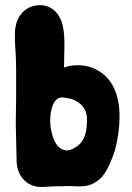

<svg xmlns="http://www.w3.org/2000/svg" viewBox="-20 -742 522 760"><path d="M435.5 -149.4C447.3 -193.4 453.1 -238.3 453.1 -278.3V-283.2C453.1 -364.3 425.8 -434.6 360.4 -466.8C326.2 -486.3 269.5 -489.3 233.4 -474.6C233.4 -541 241.2 -611.3 222.7 -659.2C204.1 -706.1 169.9 -721.7 137.7 -721.7C131.8 -721.7 126 -720.7 120.1 -719.7C95.7 -715.8 73.2 -702.1 57.6 -678.7C44.9 -658.2 39.1 -633.8 39.1 -610.4C39.1 -593.8 39.1 -576.2 40 -559.6C43 -525.4 43.9 -490.2 43.9 -455.1V-400.4C43.9 -364.3 43.9 -329.1 43 -293C42 -256.8 43 -220.7 43.9 -184.6C44.9 -160.2 44.9 -132.8 45.9 -101.6C48.8 -39.1 91.8 -2 141.6 -2H149.4C177.7 -3.9 203.1 -4.9 227.5 -4.9C242.2 -5.9 256.8 -5.9 271.5 -4.9C285.2 -3.9 297.9 -3.9 310.5 -4.9C335 -6.8 356.4 -16.6 377 -35.2C397.5 -53.7 417 -91.8 435.5 -149.4ZM324.2 -277.3V-273.4C324.2 -237.3 324.2 -175.8 264.6 -151.4C257.8 -148.4 251 -146.5 244.1 -146.5C242.2 -146.5 240.2 -146.5 238.3 -147.5C229.5 -148.4 222.7 -152.3 215.8 -157.2C195.3 -173.8 183.6 -210 179.7 -246.1C178.7 -252.9 178.7 -258.8 178.7 -265.6C178.7 -304.7 190.4 -356.4 225.6 -356.4H226.6C228.5 -356.4 237.3 -355.5 252 -352.5C266.6 -350.6 281.2 -343.8 294.9 -333C310.5 -321.3 321.3 -303.7 324.2 -277.3Z"/></svg>

Font: Day Care
Style: Regular
Weight: 400
Designer: Noponies
Version: Version 1.000;PS 001.000;hotconv 1.0.88;makeotf.lib2.5.64775